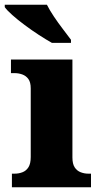

<svg xmlns="http://www.w3.org/2000/svg" viewBox="-36 -786 421 806"><path d="M14 0V-57H26Q43 -57 58.5 -63Q74 -69 83.5 -84Q93 -99 93 -127V-415Q93 -441 83 -454.5Q73 -468 57.5 -473.5Q42 -479 26 -479H10V-536H268V-125Q268 -98 277.5 -83.5Q287 -69 302.5 -63Q318 -57 334 -57H346V0ZM182 -606Q157 -620 127 -639.5Q97 -659 67.5 -681Q38 -703 15.5 -723Q-7 -743 -16 -756V-766H161Q172 -744 190 -717Q208 -690 228 -664Q248 -638 262 -619V-606Z"/></svg>

Font: Noto Serif Gujarati ExtraBold
Style: Regular
Weight: 800
Version: Version 2.102